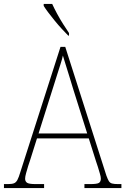

<svg xmlns="http://www.w3.org/2000/svg" viewBox="-23 -951 634 971"><path d="M-3 0V-20H16Q37 -20 47.5 -24Q58 -28 65 -41Q72 -54 80 -81L283 -714H307L515 -63Q522 -44 527.5 -35Q533 -26 543.5 -23Q554 -20 575 -20H591V0H404V-20H433Q469 -20 478 -26.5Q487 -33 487 -48Q487 -57 482 -73.5Q477 -90 472 -107Q467 -124 463 -134L426 -251H164L129 -140Q125 -130 119.5 -111.5Q114 -93 109 -75.5Q104 -58 104 -47Q104 -34 113.5 -27Q123 -20 158 -20H200V0ZM172 -276H418L347 -501Q338 -532 328 -563.5Q318 -595 309.5 -623Q301 -651 295 -670Q292 -654 283 -626.5Q274 -599 264.5 -568.5Q255 -538 247 -513ZM322 -771Q308 -785 290 -804.5Q272 -824 254 -846Q236 -868 221 -888Q206 -908 198 -921V-931H241Q251 -909 265.5 -882Q280 -855 296.5 -829Q313 -803 326 -784V-771Z"/></svg>

Font: Noto Serif Khmer SemiCondensed Thin
Style: Regular
Weight: 250
Width: 4
Designer: Danh Hong and the Monotype Design Team
Foundry: Monotype Imaging Inc.
Version: Version 2.004